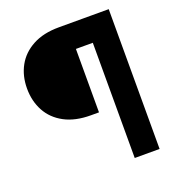

<svg xmlns="http://www.w3.org/2000/svg" viewBox="-132 -833 858 939"><g transform="rotate(-20 297.0 -364.0)"><path d="M530.3 -599.6H321.3V-269.5H278.8Q198.2 -269.5 142.6 -299.3Q86.9 -329.1 58.6 -381.1Q30.3 -433.1 30.3 -499Q30.3 -564.5 58.6 -616Q86.9 -667.5 142.6 -697.5Q198.2 -727.5 278.8 -727.5H530.3ZM409.2 0V-727.5H538.6V0Z"/></g></svg>

Font: Inter 17pt ExtraBold
Style: Regular
Weight: 800
Version: Version 4.001;git-66647c0bb